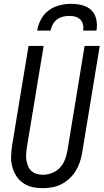

<svg xmlns="http://www.w3.org/2000/svg" viewBox="-20 -975 541 1003"><path d="M204 8Q175 8 148.5 2Q122 -4 100.5 -19Q79 -34 65 -56Q51 -78 44 -104Q37 -130 38 -158Q39 -186 43 -214L129 -735H208L120 -203Q118 -186 116.5 -169.5Q115 -153 118 -137Q121 -121 127 -106.5Q133 -92 144.5 -81.5Q156 -71 171.5 -66.5Q187 -62 204 -62Q227 -62 251 -71Q275 -80 292.5 -98.5Q310 -117 319 -140.5Q328 -164 332 -187L422 -735H501L409 -176Q405 -152 397 -128Q389 -104 375.5 -82Q362 -60 342.5 -42Q323 -24 300 -12.5Q277 -1 252.5 3.5Q228 8 204 8ZM174 -815Q179 -845 194 -873.5Q209 -902 235 -921Q261 -940 291.5 -947.5Q322 -955 352 -955Q382 -955 410.5 -947.5Q439 -940 458 -921Q477 -902 483 -873.5Q489 -845 484 -815H414Q417 -831 413.5 -847Q410 -863 399 -873.5Q388 -884 373 -888Q358 -892 342 -892Q326 -892 309 -888Q292 -884 278 -873.5Q264 -863 255.5 -847Q247 -831 244 -815Z"/></svg>

Font: Iosevka Term Curly Oblique
Style: Regular
Weight: 400
Italic angle: -9°
Designer: Belleve Invis
Foundry: Belleve Invis
Version: Version 32.3.0